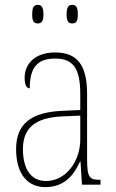

<svg xmlns="http://www.w3.org/2000/svg" viewBox="-20 -757 475 787"><path d="M276 -661C292 -661 299 -669 299 -698C299 -728 292 -737 276 -737C261 -737 253 -728 253 -698C253 -669 261 -661 276 -661ZM135 -661C150 -661 158 -669 158 -698C158 -728 150 -737 135 -737C119 -737 112 -728 112 -698C112 -669 119 -661 135 -661ZM166 10C245 10 284 -41 308 -95H310L316 0H392V-20H388C346 -20 337 -31 337 -105V-372C337 -491 296 -542 206 -542C120 -542 81 -492 81 -439C81 -410 88 -395 102 -395C102 -479 132 -517 206 -517C284 -517 309 -471 309 -371V-306L240 -303C108 -298 46 -250 46 -146C46 -40 96 10 166 10ZM169 -15C102 -15 74 -71 74 -146C74 -227 118 -276 239 -280L309 -283V-185C309 -96 250 -15 169 -15Z"/></svg>

Font: Noto Serif Bengali Condensed Thin
Style: Regular
Weight: 100
Width: 3
Designer: Juan Bruce, Universal Thirst, Indian Type Foundry and the Monotype Design Team.
Foundry: Monotype Imaging Inc.
Version: Version 2.003